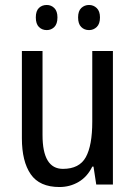

<svg xmlns="http://www.w3.org/2000/svg" viewBox="-20 -742 545 772"><path d="M434 -537V0H367L356 -72H351Q331 -31 296 -10.5Q261 10 219 10Q139 10 103.5 -41.5Q68 -93 68 -186V-537H151V-199Q151 -63 233 -63Q299 -63 325 -110Q351 -157 351 -253V-537ZM124 -672Q124 -698 136.5 -710Q149 -722 168 -722Q186 -722 198.5 -709.5Q211 -697 211 -672Q211 -646 198.5 -633.5Q186 -621 168 -621Q149 -621 136.5 -633.5Q124 -646 124 -672ZM294 -672Q294 -698 307 -710Q320 -722 338 -722Q356 -722 369 -709.5Q382 -697 382 -672Q382 -646 369 -633.5Q356 -621 338 -621Q319 -621 306.5 -633.5Q294 -646 294 -672Z"/></svg>

Font: Noto Sans Bengali UI Condensed
Style: Regular
Weight: 400
Width: 3
Designer: Jelle Bosma - Monotype Design Team
Foundry: Monotype Imaging Inc.
Version: Version 2.003; ttfautohint (v1.8.4.7-5d5b)